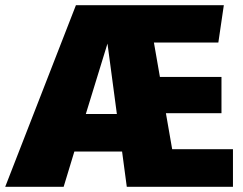

<svg xmlns="http://www.w3.org/2000/svg" viewBox="-50 -716 933 736"><path d="M610 -144 586 -282H799V-421H563L540 -553H787L808 -696H241L-30 0H194L235 -135H418L436 0H843V-144ZM279 -279 362 -549 398 -279Z"/></svg>

Font: Fira Sans Heavy
Style: Regular
Weight: 900
Designer: bBox Type GmbH & Carrois Corporate GbR & Edenspiekermann AG
Foundry: bBox Type GmbH & Carrois Corporate GbR & Edenspiekermann AG
Version: Version 4.300;PS 004.300;hotconv 1.0.88;makeotf.lib2.5.64775